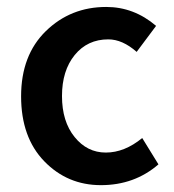

<svg xmlns="http://www.w3.org/2000/svg" viewBox="-20 -523 502 555"><path d="M287.1 -502.9Q367.2 -502.9 431.2 -448.2L375 -373Q334 -409.2 293 -409.2Q232.9 -409.2 196 -364Q159.2 -318.8 159.2 -245.4Q159.2 -171.9 195.6 -127Q231.9 -82 285.9 -82Q339.8 -82 391.1 -124L438 -47.9Q368.7 12.2 271.7 12.2Q174.8 12.2 107.9 -56.9Q41 -126 41 -244.6Q41 -363.3 112.5 -433.1Q184.1 -502.9 287.1 -502.9Z"/></svg>

Font: SourceSansPro-Semibold
Style: Regular
Weight: 600
Designer: Paul D. Hunt
Foundry: Adobe Systems Incorporated
Version: Version 2.020;PS 2.0;hotconv 1.0.86;makeotf.lib2.5.63406